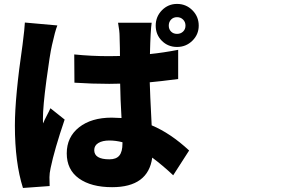

<svg xmlns="http://www.w3.org/2000/svg" viewBox="-20 -891 1540 976"><path d="M106.4 -776.4 271.5 -761.7Q259.8 -732.4 244.1 -661.1Q233.4 -614.3 215.8 -481.9Q198.2 -349.6 198.2 -287.1Q198.2 -267.6 199.2 -263.7Q205.1 -279.3 217.8 -303.2Q230.5 -327.1 236.3 -340.8L308.6 -283.2Q256.8 -130.9 237.3 -37.1Q231.4 -9.8 231.4 9.8Q231.4 39.1 232.4 54.7L96.7 64.5Q55.7 -64.5 55.7 -252.9Q55.7 -397.5 94.7 -664.1Q105.5 -749 106.4 -776.4ZM602.5 -161.1V-168Q568.4 -176.8 536.1 -176.8Q501 -176.8 480 -164.1Q459 -151.4 459 -127.9Q459 -81.1 536.1 -81.1Q571.3 -81.1 586.9 -100.6Q602.5 -120.1 602.5 -161.1ZM885.7 -637.7V-489.3Q787.1 -476.6 741.2 -472.7Q742.2 -425.8 751 -253.9Q846.7 -213.9 941.4 -126L860.4 0Q807.6 -49.8 753.9 -89.8Q733.4 60.5 549.8 60.5Q443.4 60.5 381.3 16.1Q319.3 -28.3 319.3 -111.3Q319.3 -194.3 381.8 -243.7Q444.3 -293 547.9 -293Q566.4 -293 597.7 -291Q591.8 -390.6 590.8 -465.8Q572.3 -464.8 535.2 -464.8Q446.3 -464.8 358.4 -470.7L357.4 -614.3Q443.4 -605.5 534.2 -605.5Q571.3 -605.5 589.8 -606.4Q589.8 -624 589.4 -647.5Q588.9 -670.9 588.4 -685.1Q587.9 -699.2 587.9 -707Q587.9 -732.4 580.1 -775.4H751Q745.1 -738.3 742.2 -616.2Q809.6 -623 885.7 -637.7ZM849.6 -730.5Q861.3 -718.8 879.9 -718.8Q898.4 -718.8 910.6 -730.5Q922.9 -742.2 922.9 -760.7Q922.9 -779.3 910.6 -791.5Q898.4 -803.7 879.9 -803.7Q861.3 -803.7 849.6 -791.5Q837.9 -779.3 837.9 -760.7Q837.9 -742.2 849.6 -730.5ZM879.9 -871.1Q925.8 -871.1 958 -838.9Q990.2 -806.6 990.2 -760.7Q990.2 -715.8 958 -684.1Q925.8 -652.3 879.9 -652.3Q834 -652.3 802.7 -683.6Q771.5 -714.8 771.5 -760.7Q771.5 -806.6 803.2 -838.9Q835 -871.1 879.9 -871.1Z"/></svg>

Font: Bpmf Zihi Sans Heavy
Style: Heavy
Weight: 900
Foundry: But Ko
Version: Version 1.320